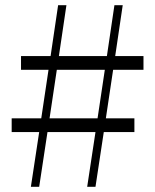

<svg xmlns="http://www.w3.org/2000/svg" viewBox="-20 -720 598 740"><path d="M384 -451H199L171 -264H356ZM416 -451 388 -264H498V-211H380L348 0H316L348 -211H163L131 0H99L131 -211H25V-264H139L167 -451H61V-504H175L204 -700H236L207 -504H392L421 -700H453L424 -504H533V-451Z"/></svg>

Font: Source Han Serif SC ExtraLight
Style: Regular
Weight: 250
Designer: Ryoko NISHIZUKA  (kana & ideographs); Frank Grießhammer (Latin, Greek & Cyrillic); Wenlong ZHANG  (bopomofo); Sandoll Co
Foundry: Adobe Systems Incorporated
Version: Version 1.001 October 20, 2017